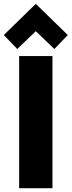

<svg xmlns="http://www.w3.org/2000/svg" viewBox="-22 -983 374 1003"><path d="M78 0V-690H252V0ZM-2 -800 165 -963 332 -800 262 -727 165 -820 68 -727Z"/></svg>

Font: Oxanium ExtraBold
Style: Regular
Weight: 800
Designer: Severin Meyer
Version: Version 2.000